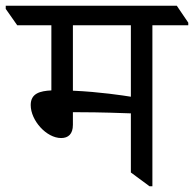

<svg xmlns="http://www.w3.org/2000/svg" viewBox="-60 -643 676 669"><path d="M153 -162C178 -162 194 -176 194 -208V-252C200 -252 206 -252 212 -252C292 -252 367 -249 396 -248V-42L461 6H471V-555H596V-564L556 -623H-40V-612L0 -555H119V-328C80 -326 47 -318 47 -277C47 -223 102 -162 153 -162ZM194 -327V-555H396V-306C371 -310 287 -323 194 -327Z"/></svg>

Font: Noto Serif Devanagari
Style: Regular
Weight: 400
Designer: Universal Thirst, Indian Type Foundry and the Monotype Design Team
Foundry: Monotype Imaging Inc.
Version: Version 2.004